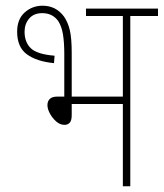

<svg xmlns="http://www.w3.org/2000/svg" viewBox="-20 -652 573 672"><path d="M129 -632Q176 -632 204 -594Q218 -574 224.5 -546Q231 -518 231 -467V-314H410V-596H281V-622H533V-596H436V0H410V-288H231V-249Q231 -230 224 -222.5Q217 -215 206 -215Q190 -215 176.5 -227Q163 -239 154.5 -255Q146 -271 146 -284Q146 -297 154 -305.5Q162 -314 182 -314H205V-462Q205 -503 200.5 -531Q196 -559 184 -578Q164 -606 128 -606Q98 -606 82 -587Q66 -568 66 -541Q66 -504 88 -483Q110 -462 171 -457L169 -431Q108 -437 74 -462Q40 -487 40 -541Q40 -585 66.5 -608.5Q93 -632 129 -632Z"/></svg>

Font: Noto Sans Devanagari UI Condensed Thin
Style: Regular
Weight: 100
Width: 3
Designer: Jelle Bosma - Monotype Design Team
Foundry: Monotype Imaging Inc.
Version: Version 2.004; ttfautohint (v1.8.4.7-5d5b)